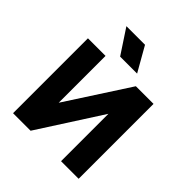

<svg xmlns="http://www.w3.org/2000/svg" viewBox="-245 -1102 1269 1269"><g transform="rotate(45 389.0 -468.0)"><path d="M82.4 0V-700H246.9V-262.2L530.4 -700H695.4V0H530.9V-442.8L246.4 0ZM318.4 -764.8 205.4 -936.5H379.4L477.1 -764.8Z"/></g></svg>

Font: Geologica-Sharp
Style: Regular
Weight: 100
Designer: Sindre Bremnes, Frode Helland
Foundry: Monokrom Skriftforlag AS
Version: Version 1.010;gftools[0.9.28]